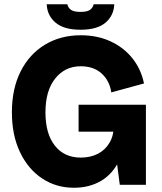

<svg xmlns="http://www.w3.org/2000/svg" viewBox="-20 -870 762 904"><path d="M328 14Q244 14 178 -30Q112 -74 74 -154Q36 -234 36 -341Q36 -452 77 -533.5Q118 -615 191.5 -659.5Q265 -704 360 -704Q438 -704 500 -675.5Q562 -647 603 -596Q644 -545 658 -477L504 -435Q496 -490 458.5 -524Q421 -558 360 -558Q286 -558 240 -500.5Q194 -443 194 -341Q194 -240 238.5 -184Q283 -128 360 -128Q406 -128 441 -146Q476 -164 496 -198.5Q516 -233 516 -280H575Q574 -182 542.5 -116.5Q511 -51 456 -18.5Q401 14 328 14ZM544 0 516 -214V-377H667V0ZM350 -250V-377H604V-250ZM359 -730Q281 -730 241.5 -763.5Q202 -797 200 -850H297Q301 -833 314.5 -823.5Q328 -814 359 -814Q390 -814 403.5 -823.5Q417 -833 421 -850H518Q516 -797 477 -763.5Q438 -730 359 -730Z"/></svg>

Font: Radio Canada Big
Style: Bold
Weight: 700
Designer: Étienne Aubert Bonn
Foundry: Coppers and Brasses
Version: Version 1.001